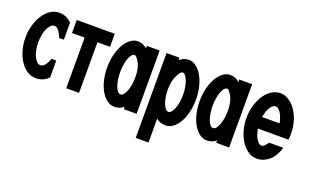

<svg xmlns="http://www.w3.org/2000/svg" viewBox="-72 -785 2034 1265"><g transform="rotate(20 945.5 -152.5)"><path d="M15.1 -224.1Q15.1 -271 27.6 -313Q40 -355 61 -386.5Q82 -418 109.9 -436Q137.7 -454.1 169.9 -454.1Q221.7 -454.1 257.8 -416V-296.9H225.1Q199.2 -361.8 169.9 -361.8Q155.8 -361.8 144.3 -350.8Q132.8 -339.8 124 -321.5Q115.2 -303.2 110.1 -277.6Q105 -252 105 -224.1Q105 -195.3 110.1 -170.2Q115.2 -145 124 -126.5Q132.8 -107.9 144.3 -96.9Q155.8 -85.9 169.9 -85.9Q200.7 -85.9 225.1 -150.9H257.8V-32.2Q221.7 4.9 169.9 4.9Q137.7 4.9 109.4 -12.9Q81.1 -30.8 60.1 -62.5Q39.1 -94.2 27.1 -135.5Q15.1 -176.8 15.1 -224.1Z M293 -356.9V-448.2H559.6V-356.9H471.7V-2H381.8V-356.9Z M588.4 -224.1Q588.4 -272 598.9 -314Q609.4 -356 627.4 -387Q645.5 -418 669.4 -436Q693.4 -454.1 720.2 -454.1Q757.3 -454.1 785.2 -428.2V-445.8H875.5V-2H785.2V-19Q758.3 4.9 720.2 4.9Q693.4 4.9 669.4 -12.5Q645.5 -29.8 627.4 -60.3Q609.4 -90.8 598.9 -132.8Q588.4 -174.8 588.4 -224.1ZM679.2 -224.1Q679.2 -196.3 683.3 -171.1Q687.5 -146 694.3 -127Q701.2 -107.9 710.7 -96.9Q720.2 -85.9 731.4 -85.9Q742.7 -85.9 752 -96.9Q761.2 -107.9 768.8 -127Q776.4 -146 780.8 -170.9Q785.2 -195.8 785.2 -224.1Q785.2 -288.1 765.1 -324.2Q743.2 -362.3 731.4 -361.8Q720.2 -361.8 710.7 -350.3Q701.2 -338.9 694.3 -319.8Q687.5 -300.8 683.3 -275.9Q679.2 -251 679.2 -224.1ZM818.4 -66.9H821.3L819.3 -67.9Q819.3 -66.9 818.4 -66.9Z M923.8 148.9V-445.8H1013.7V-428.2Q1041.5 -454.1 1079.1 -454.1Q1106 -454.1 1129.9 -436Q1153.8 -418 1171.9 -387Q1189.9 -356 1200.4 -314Q1210.9 -272 1210.9 -224.1Q1210.9 -175.3 1200.4 -133.1Q1189.9 -90.8 1171.9 -60.3Q1153.8 -29.8 1129.9 -12.5Q1106 4.9 1079.1 4.9Q1041 4.9 1013.7 -19V148.9ZM978 -66.9H980V-67.9ZM979 -377V-377.9ZM1013.7 -224.1Q1013.7 -196.3 1017.8 -171.1Q1022 -146 1029.5 -127Q1037.1 -107.9 1046.4 -96.9Q1055.7 -85.9 1066.9 -85.9Q1078.1 -85.9 1087.4 -96.9Q1096.7 -107.9 1104.2 -127Q1111.8 -146 1116 -170.9Q1120.1 -195.8 1120.1 -224.1Q1120.1 -251 1116 -275.9Q1111.8 -300.8 1104.2 -319.8Q1096.7 -338.9 1087.4 -350.3Q1078.1 -361.8 1066.9 -361.8Q1053.7 -362.3 1034.7 -324.2Q1013.7 -286.1 1013.7 -224.1Z M1236.8 -224.1Q1236.8 -272 1247.3 -314Q1257.8 -356 1275.9 -387Q1293.9 -418 1317.9 -436Q1341.8 -454.1 1368.7 -454.1Q1405.8 -454.1 1433.6 -428.2V-445.8H1523.9V-2H1433.6V-19Q1406.7 4.9 1368.7 4.9Q1341.8 4.9 1317.9 -12.5Q1293.9 -29.8 1275.9 -60.3Q1257.8 -90.8 1247.3 -132.8Q1236.8 -174.8 1236.8 -224.1ZM1327.6 -224.1Q1327.6 -196.3 1331.8 -171.1Q1335.9 -146 1342.8 -127Q1349.6 -107.9 1359.1 -96.9Q1368.7 -85.9 1379.9 -85.9Q1391.1 -85.9 1400.4 -96.9Q1409.7 -107.9 1417.2 -127Q1424.8 -146 1429.2 -170.9Q1433.6 -195.8 1433.6 -224.1Q1433.6 -288.1 1413.6 -324.2Q1391.6 -362.3 1379.9 -361.8Q1368.7 -361.8 1359.1 -350.3Q1349.6 -338.9 1342.8 -319.8Q1335.9 -300.8 1331.8 -275.9Q1327.6 -251 1327.6 -224.1ZM1466.8 -66.9H1469.7L1467.8 -67.9Q1467.8 -66.9 1466.8 -66.9Z M1564.5 -224.1Q1564.5 -271 1576.9 -313Q1589.4 -355 1610.4 -386.5Q1631.3 -418 1659.7 -436Q1688 -454.1 1720.2 -454.1Q1751 -454.1 1779.5 -436Q1808.1 -418 1829.8 -386.5Q1851.6 -355 1864 -313.5Q1876.5 -272 1876.5 -224.1Q1876.5 -205.1 1873.5 -184.1H1659.2Q1668 -137.2 1685.1 -111.6Q1702.1 -85.9 1720.2 -85.9Q1735.4 -85.9 1761.2 -122.1H1860.4Q1841.3 -59.1 1803.2 -27.1Q1765.1 4.9 1720.2 4.9Q1688 4.9 1659.7 -12.9Q1631.3 -30.8 1610.4 -62.5Q1589.4 -94.2 1576.9 -135.5Q1564.5 -176.8 1564.5 -224.1ZM1659.2 -265.1H1782.2Q1772.5 -311 1755.4 -336.4Q1738.3 -361.8 1720.2 -361.8Q1701.2 -361.8 1684.3 -336.4Q1667.5 -311 1659.2 -265.1Z"/></g></svg>

Font: Fundamental  Brigade Condensed
Style: Regular
Weight: 400
Width: 3
Designer: Peter Wiegel, original typeface by Carl Albert Fahrenwaldt 1901
Foundry: Peter Wiegel
Version: Version 0.000 2012 initial release